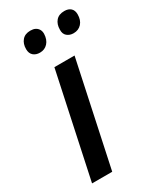

<svg xmlns="http://www.w3.org/2000/svg" viewBox="-188 -801 724 866"><g transform="rotate(-30 174.0 -368.0)"><path d="M23 0 138 -539H243L128 0ZM290 -628Q270 -628 256.5 -639.5Q243 -651 244 -673Q244 -701 259 -718.5Q274 -736 303 -736Q324 -736 336 -725Q348 -714 348 -693Q348 -663 332 -645.5Q316 -628 290 -628ZM115 -628Q94 -628 81 -639.5Q68 -651 68 -673Q68 -701 83 -718.5Q98 -736 126 -736Q141 -736 151 -731Q161 -726 167 -716.5Q173 -707 173 -693Q172 -663 156 -645.5Q140 -628 115 -628Z"/></g></svg>

Font: Noto Sans Display Medium
Style: Italic
Weight: 500
Italic angle: -12°
Designer: Monotype Design Team
Foundry: Monotype Imaging Inc.
Version: Version 2.003